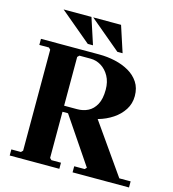

<svg xmlns="http://www.w3.org/2000/svg" viewBox="-124 -962 962 1065"><g transform="rotate(15 357.5 -430.0)"><path d="M391 0V-35H451L461 -45L273 -323H448L650 -35H715V0ZM365 -670Q412 -670 456.5 -660Q501 -650 536.5 -629.5Q572 -609 593.5 -576.5Q615 -544 615 -498Q615 -454 592.5 -419Q570 -384 533 -359.5Q496 -335 452 -322.5Q408 -310 365 -310H205L250 -355V-45L260 -35H315V0H30V-35H85L95 -45V-625L85 -635H30V-670ZM250 -300 205 -345H325Q359 -345 387 -359Q415 -373 432.5 -405Q450 -437 450 -490Q450 -535 432 -567.5Q414 -600 385.5 -617.5Q357 -635 325 -635H260L250 -625ZM458 -710 279 -860H439L488 -710ZM288 -710 109 -860H269L318 -710Z"/></g></svg>

Font: Brygada 1918
Style: Regular
Weight: 400
Designer: Mateusz Machalski | Borys Kosmynka | Przemek Hoffer
Foundry: NIEPODLEGLA 2018
Version: Version 3.006